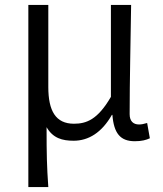

<svg xmlns="http://www.w3.org/2000/svg" viewBox="-20 -560 661 779"><path d="M95 199H176C170 113 169 66 169 -44C195 1 233 11 279 11C339 11 393 -22 434 -94H436C442 -19 468 13 527 13C555 13 573 8 588 1L577 -61C564 -57 554 -55 544 -55C521 -55 506 -68 506 -97C506 -234 510 -391 512 -540H430V-167C376 -74 330 -58 280 -58C206 -58 176 -110 176 -207V-540H95Z"/></svg>

Font: Noto Sans CJK JP DemiLight
Style: Regular
Weight: 350
Designer: Ryoko NISHIZUKA (kana & ideographs); Paul D. Hunt (Latin, Greek & Cyrillic); Wenlong ZHANG (bopomofo); Sandoll Communica
Foundry: Adobe Systems Incorporated
Version: Version 1.004;PS 1.004;hotconv 1.0.82;makeotf.lib2.5.63406